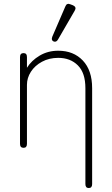

<svg xmlns="http://www.w3.org/2000/svg" viewBox="-20 -746 567 969"><path d="M99 0Q81 0 81 -20V-458Q81 -478 99 -478Q116 -478 116 -458V-404Q139 -441 180.5 -465.5Q222 -490 274 -490Q351 -490 398 -440.5Q445 -391 445 -301V183Q445 203 428 203Q411 203 411 183V-301Q411 -378 373 -416Q335 -454 274 -454Q228 -454 192 -434.5Q156 -415 136 -384Q116 -353 116 -318V-20Q116 0 99 0ZM273 -547Q264 -531 250 -537Q237 -543 244 -561L310 -714Q317 -732 336 -724L349 -719Q368 -710 357 -692Z"/></svg>

Font: Zen Maru Gothic Light
Style: Regular
Weight: 300
Designer: Yoshimichi Ohira
Foundry: Positype
Version: Version 1.001